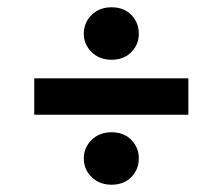

<svg xmlns="http://www.w3.org/2000/svg" viewBox="-20 -555 611 527"><path d="M74 -240V-340H497V-240ZM286 -48Q253 -48 231.5 -69Q210 -90 210 -120Q210 -150 231.5 -171Q253 -192 286 -192Q320 -192 340.5 -171Q361 -150 361 -120Q361 -90 340.5 -69Q320 -48 286 -48ZM286 -391Q253 -391 231.5 -412Q210 -433 210 -462Q210 -493 231.5 -514Q253 -535 286 -535Q320 -535 340.5 -514Q361 -493 361 -462Q361 -433 340.5 -412Q320 -391 286 -391Z"/></svg>

Font: DM Sans 20pt SemiBold
Style: Regular
Weight: 600
Version: Version 4.004;gftools[0.9.30]